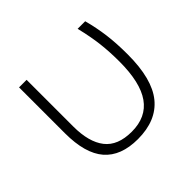

<svg xmlns="http://www.w3.org/2000/svg" viewBox="-132 -690 860 860"><g transform="rotate(-45 297.5 -260.5)"><path d="M293.9 9.8Q187 9.8 134 -51.3Q81.1 -112.3 81.1 -240.2V-530.8H128.9V-234.9Q128.9 -136.7 169.2 -85Q209.5 -33.2 297.9 -33.2Q390.1 -33.2 435.5 -97.7Q481 -162.1 481 -294.9Q481 -356.9 474.6 -410.6Q468.3 -464.4 452.1 -530.8H500Q515.1 -474.1 522.5 -417.7Q529.8 -361.3 529.8 -291Q529.8 -135.7 470.5 -63Q411.1 9.8 293.9 9.8Z"/></g></svg>

Font: Zoram GWebM Light
Style: Regular
Weight: 300
Foundry: Ascender Corporation
Version: Version 1.000